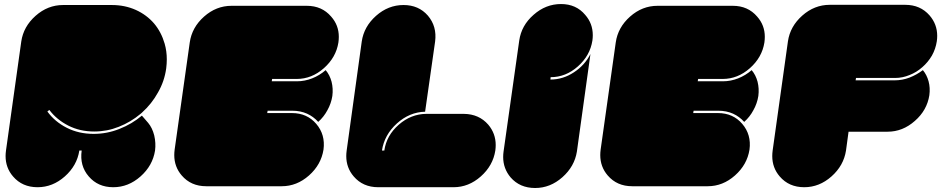

<svg xmlns="http://www.w3.org/2000/svg" viewBox="-20 -940 4716 956"><path d="M679.7 -373Q630.9 -332 571.3 -308.6Q512.7 -285.2 449.2 -285.2Q377.9 -285.2 320.3 -314.5Q262.7 -343.8 225.6 -392.6Q222.7 -390.6 215.8 -384.8Q252.9 -334 312.5 -303.7Q372.1 -273.4 446.3 -273.4Q512.7 -273.4 574.2 -297.9Q636.7 -322.3 686.5 -364.3Q697.3 -351.6 717.8 -328.1Q738.3 -303.7 748 -265.6Q756.8 -227.5 752 -190.4Q740.2 -115.2 679.7 -61.5Q619.1 -7.8 543.9 -7.8Q467.8 -7.8 421.9 -61.5Q376 -114.3 386.7 -190.4Q382.8 -190.4 375 -190.4Q363.3 -115.2 302.7 -61.5Q242.2 -7.8 167 -7.8Q90.8 -7.8 44.9 -61.5Q7.8 -104.5 7.8 -163.1Q7.8 -175.8 9.8 -190.4Q35.2 -371.1 85.9 -733.4Q96.7 -807.6 157.2 -861.3Q217.8 -915 293.9 -915Q375 -915 537.1 -915Q601.6 -915 656.2 -890.6Q710 -866.2 747.1 -823.2Q783.2 -780.3 799.8 -722.7Q810.5 -685.5 810.5 -644.5Q810.5 -623 807.6 -599.6Q798.8 -535.2 766.6 -479.5Q735.4 -422.9 687.5 -379.9Q685.5 -377.9 679.7 -373Z M1590.8 -195.3Q1579.1 -120.1 1518.6 -66.4Q1458 -12.7 1382.8 -12.7Q1256.8 -12.7 1006.8 -12.7Q930.7 -12.7 884.8 -66.4Q847.7 -109.4 847.7 -168Q847.7 -180.7 849.6 -195.3Q875 -373 924.8 -728.5Q935.5 -803.7 996.1 -857.4Q1056.6 -911.1 1132.8 -911.1Q1257.8 -911.1 1507.8 -911.1Q1583 -911.1 1628.9 -857.4Q1667 -814.5 1667 -756.8Q1667 -743.2 1665 -728.5Q1653.3 -654.3 1592.8 -600.6Q1532.2 -546.9 1457 -546.9Q1416 -546.9 1335 -546.9Q1334 -543 1333 -535.2Q1374 -535.2 1458 -535.2Q1497.1 -535.2 1534.2 -549.8Q1571.3 -564.5 1601.6 -590.8Q1622.1 -566.4 1630.9 -533.2Q1639.6 -499 1634.8 -461.9Q1628.9 -424.8 1610.4 -391.6Q1592.8 -358.4 1564.5 -333Q1541 -359.4 1508.8 -374Q1475.6 -388.7 1435.5 -388.7Q1394.5 -388.7 1312.5 -388.7Q1311.5 -384.8 1310.5 -377Q1351.6 -377 1433.6 -377Q1508.8 -377 1554.7 -323.2Q1600.6 -269.5 1590.8 -195.3Z M2446.3 -190.4Q2434.6 -115.2 2374 -61.5Q2313.5 -7.8 2238.3 -7.8Q2113.3 -7.8 1863.3 -7.8Q1787.1 -7.8 1741.2 -61.5Q1704.1 -104.5 1704.1 -163.1Q1704.1 -175.8 1706.1 -190.4Q1731.4 -371.1 1781.2 -733.4Q1792 -807.6 1852.5 -861.3Q1913.1 -915 1989.3 -915Q2064.5 -915 2110.4 -862.3Q2156.2 -808.6 2146.5 -733.4Q2129.9 -616.2 2096.7 -383.8Q2018.6 -381.8 1956.1 -325.2Q1893.6 -268.6 1881.8 -190.4Q1885.7 -190.4 1893.6 -190.4Q1904.3 -265.6 1965.8 -319.3Q2026.4 -372.1 2101.6 -373Q2165 -373 2290 -373Q2365.2 -372.1 2411.1 -319.3Q2448.2 -275.4 2448.2 -217.8Q2448.2 -204.1 2446.3 -190.4Z M2720.7 -543.9Q2783.2 -543.9 2837.9 -580.1Q2891.6 -615.2 2919.9 -670.9Q2897.5 -509.8 2852.5 -185.5Q2840.8 -111.3 2780.3 -57.6Q2719.7 -3.9 2644.5 -3.9Q2568.4 -3.9 2522.5 -56.6Q2485.4 -100.6 2485.4 -158.2Q2485.4 -171.9 2487.3 -185.5Q2513.7 -370.1 2565.4 -738.3Q2576.2 -813.5 2636.7 -866.2Q2697.3 -919.9 2773.4 -919.9Q2848.6 -919.9 2893.6 -866.2Q2931.6 -823.2 2931.6 -764.6Q2931.6 -752 2929.7 -738.3Q2918 -663.1 2857.4 -609.4Q2796.9 -555.7 2721.7 -555.7Q2720.7 -551.8 2720.7 -543.9Z M3711.9 -195.3Q3700.2 -120.1 3639.6 -66.4Q3579.1 -12.7 3503.9 -12.7Q3377.9 -12.7 3127.9 -12.7Q3051.8 -12.7 3005.9 -66.4Q2968.8 -109.4 2968.8 -168Q2968.8 -180.7 2970.7 -195.3Q2996.1 -373 3045.9 -728.5Q3056.6 -803.7 3117.2 -857.4Q3177.7 -911.1 3253.9 -911.1Q3378.9 -911.1 3628.9 -911.1Q3704.1 -911.1 3750 -857.4Q3788.1 -814.5 3788.1 -756.8Q3788.1 -743.2 3786.1 -728.5Q3774.4 -654.3 3713.9 -600.6Q3653.3 -546.9 3578.1 -546.9Q3537.1 -546.9 3456.1 -546.9Q3455.1 -543 3454.1 -535.2Q3495.1 -535.2 3579.1 -535.2Q3618.2 -535.2 3655.3 -549.8Q3692.4 -564.5 3722.7 -590.8Q3743.2 -566.4 3752 -533.2Q3760.7 -499 3755.9 -461.9Q3750 -424.8 3731.4 -391.6Q3713.9 -358.4 3685.5 -333Q3662.1 -359.4 3629.9 -374Q3596.7 -388.7 3556.6 -388.7Q3515.6 -388.7 3433.6 -388.7Q3432.6 -384.8 3431.6 -377Q3472.7 -377 3554.7 -377Q3629.9 -377 3675.8 -323.2Q3721.7 -269.5 3711.9 -195.3Z M4575.2 -590.8Q4594.7 -567.4 4603.5 -535.2Q4612.3 -502.9 4607.4 -465.8Q4595.7 -390.6 4535.2 -337.9Q4474.6 -284.2 4399.4 -284.2Q4334 -284.2 4205.1 -284.2Q4201.2 -252.9 4192.4 -190.4Q4180.7 -115.2 4120.1 -61.5Q4059.6 -7.8 3984.4 -7.8Q3908.2 -7.8 3862.3 -61.5Q3825.2 -104.5 3825.2 -163.1Q3825.2 -175.8 3827.1 -190.4Q3852.5 -371.1 3903.3 -734.4Q3914.1 -808.6 3974.6 -862.3Q4035.2 -916 4111.3 -916Q4236.3 -916 4487.3 -916Q4562.5 -916 4608.4 -863.3Q4646.5 -819.3 4646.5 -761.7Q4646.5 -748 4644.5 -734.4Q4638.7 -696.3 4620.1 -663.1Q4600.6 -629.9 4572.3 -605.5Q4543.9 -580.1 4508.8 -566.4Q4473.6 -551.8 4436.5 -551.8Q4371.1 -551.8 4242.2 -551.8Q4241.2 -547.9 4240.2 -540Q4304.7 -540 4434.6 -540Q4472.7 -540 4508.8 -553.7Q4543.9 -567.4 4575.2 -590.8Z"/></svg>

Font: Superfatty Italic
Style: Italic
Weight: 400
Version: Version 1.0